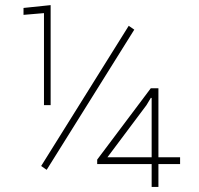

<svg xmlns="http://www.w3.org/2000/svg" viewBox="-20 -741 789 761"><path d="M154.3 -324.2V-689L73.2 -682.1V-709.5L180.7 -720.7V-324.2ZM165 -67.9 143.1 -83 490.2 -638.7 512.2 -623.5ZM581.1 0V-90.8H365.2V-108.4L577.6 -391.1H607.9V-117.7H693.8V-90.8H607.9V0ZM405.8 -117.7H581.1V-352.5L578.1 -353.5L560.5 -324.2Z"/></svg>

Font: Roboto Slab Thin
Style: Regular
Weight: 100
Designer: Google
Version: Version 2.000; ttfautohint (v1.8.1.43-b0c9)